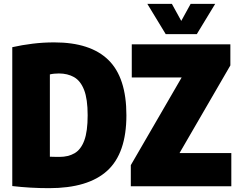

<svg xmlns="http://www.w3.org/2000/svg" viewBox="-20 -971 1242 1001"><path d="M236 10Q138.5 10 44 -1V-725Q95 -736.5 149.8 -743.2Q204.5 -750 263 -750Q451.5 -750 545.2 -658.2Q639 -566.5 639 -370Q639 -172 539.2 -81Q439.5 10 236 10ZM290 -153Q336 -153 369 -172.2Q402 -191.5 419.5 -238.8Q437 -286 437 -370Q437 -454.5 418.5 -502Q400 -549.5 366.2 -568.8Q332.5 -588 287 -588Q276.5 -588 262.8 -586.8Q249 -585.5 240 -583V-154Q256.5 -153.5 269.2 -153.2Q282 -153 290 -153ZM662 0V-110L927 -567H667V-740H1181V-630L916 -173H1186V0ZM844 -793 748 -951H876L925 -862L974 -951H1102L1006 -793Z"/></svg>

Font: Encode Sans Condensed Condensed Black
Style: Regular
Weight: 900
Width: 3
Designer: Multiple Designers
Foundry: Impallari Type
Version: Version 3.000; ttfautohint (v1.8.3) -l 8 -r 50 -G 200 -x 14 